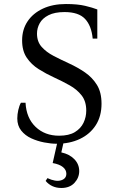

<svg xmlns="http://www.w3.org/2000/svg" viewBox="-20 -700 589 955"><path d="M262 15Q234 15 200 8.5Q166 2 135.5 -12Q105 -26 85.5 -50.5Q66 -75 66 -111Q66 -131 71 -153Q76 -175 84 -189H107Q111 -113 157 -69Q203 -25 274 -25Q323 -25 352.5 -43Q382 -61 395.5 -89.5Q409 -118 409 -150Q409 -196 386 -225.5Q363 -255 326.5 -275.5Q290 -296 249.5 -314.5Q209 -333 172.5 -356Q136 -379 113 -413Q90 -447 90 -499Q90 -553 117 -593.5Q144 -634 193 -657Q242 -680 308 -680Q366 -680 403.5 -671Q441 -662 464 -653V-508H441Q435 -572 403 -606Q371 -640 301 -640Q252 -640 221.5 -624.5Q191 -609 177.5 -584.5Q164 -560 164 -533Q164 -493 187 -467Q210 -441 246.5 -422Q283 -403 324.5 -384Q366 -365 402.5 -340Q439 -315 462 -278Q485 -241 485 -184Q485 -122 456.5 -77.5Q428 -33 377.5 -9Q327 15 262 15ZM285 58Q326 67 350 92Q374 117 374 151Q374 184 350.5 209.5Q327 235 285 235Q237 235 207 200L216 186Q257 205 283.5 197Q310 189 310 164Q310 145 293 131Q276 117 242 111L270 -13H301Z"/></svg>

Font: Bona Nova SC
Style: Regular
Weight: 400
Designer: Mateusz Machalski
Foundry: Capitalics
Version: Version 4.001; ttfautohint (v1.8.4.7-5d5b)